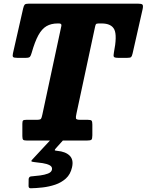

<svg xmlns="http://www.w3.org/2000/svg" viewBox="-20 -770 803 1052"><path d="M102.5 -24.5V-92Q102.5 -106 106.5 -109.8Q110.5 -113.5 124.5 -113.5H180Q200.5 -113.5 204.5 -119Q208.5 -124.5 212 -142L316 -627Q319.5 -641.5 303.5 -641.5H296Q260.5 -641.5 235 -626.8Q209.5 -612 190.2 -577Q171 -542 153.5 -480.5Q149 -464.5 144 -458.8Q139 -453 120.5 -453H75Q56 -453 51.8 -457.8Q47.5 -462.5 51 -478L107 -724.5Q110.5 -739.5 115.5 -744.8Q120.5 -750 138.5 -750H735.5Q755.5 -750 760.5 -744.8Q765.5 -739.5 761.5 -720L706.5 -477Q703 -462 698.5 -457.5Q694 -453 676.5 -453H629.5Q608 -453 604.2 -458.5Q600.5 -464 604 -481.5Q622.5 -574.5 606.5 -608Q590.5 -641.5 536.5 -641.5H520Q508 -641.5 505.2 -636.5Q502.5 -631.5 500.5 -621.5L399 -148Q394.5 -128.5 396.2 -121Q398 -113.5 420 -113.5H461Q477.5 -113.5 481.8 -108.8Q486 -104 486 -87.5V-29Q486 -9 480.8 -4.5Q475.5 0 456.5 0H127Q111.5 0 107 -4.2Q102.5 -8.5 102.5 -24.5ZM136.5 247 137 209.5Q139 201 143.8 198.5Q148.5 196 156 196Q176.5 194.5 200.5 191.2Q224.5 188 242.8 181Q261 174 264.5 160.5Q268 144 252.8 135.8Q237.5 127.5 213.5 123.8Q189.5 120 167.5 118Q153 116.5 152 113.2Q151 110 157.5 103.5L261.5 -8.5Q266 -13.5 276.5 -13.5H316Q327 -13.5 329.8 -11.5Q332.5 -9.5 327.5 -3.5L287.5 41Q279.5 49.5 280 52.5Q280.5 55.5 293.5 56.5Q339 60.5 361.8 83Q384.5 105.5 374.5 147.5Q366 185.5 341 208Q316 230.5 282.5 241.8Q249 253 213.8 257Q178.5 261 149.5 261.5Q135.5 262.5 136.5 247Z"/></svg>

Font: Besley* Narrow Heavy
Style: Italic
Weight: 800
Width: 4
Italic angle: -13°
Designer: Owen Earl
Foundry: indestructible type*
Version: Version 3.000; ttfautohint (v1.8.3)